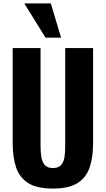

<svg xmlns="http://www.w3.org/2000/svg" viewBox="-20 -1091 618 1122"><path d="M289 11Q197 11 146 -20.5Q95 -52 74.5 -111.5Q54 -171 54 -256V-810H217V-233Q217 -203 221.5 -174Q226 -145 241.5 -127Q257 -109 289 -109Q322 -109 337.5 -127Q353 -145 357 -174Q361 -203 361 -233V-810H524V-256Q524 -171 503.5 -111.5Q483 -52 432 -20.5Q381 11 289 11ZM246 -871 122 -1071H277L337 -871Z"/></svg>

Font: Oswald SemiBold
Style: Regular
Weight: 600
Designer: Vernon Adams
Foundry: Vernon Adams
Version: Version 4.103;gftools[0.9.33.dev8+g029e19f]